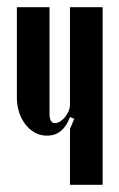

<svg xmlns="http://www.w3.org/2000/svg" viewBox="-20 -515 332 535"><path d="M175 -189Q156 -137 111 -137Q93 -137 78 -145Q63 -153 51.5 -167.5Q40 -182 33.5 -201.5Q27 -221 27 -244V-495H118V-198Q118 -172 133 -172Q140 -172 147.5 -176.5Q155 -181 161 -188.5Q167 -196 171 -205Q175 -214 175 -223V-495H266V0H175V-156L187 -184Z"/></svg>

Font: Moniqa ExtBd Cond Paragraph
Style: Regular
Weight: 800
Width: 3
Designer: Rajesh Rajput
Foundry: Rajesh Rajput
Version: Version 1.000